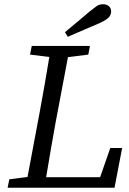

<svg xmlns="http://www.w3.org/2000/svg" viewBox="-20 -887 608 907"><path d="M122 -629 130 -670H405L397 -629L301 -617L243 -310Q231 -246 220 -180.5Q209 -115 198 -50H453L501 -188H557L521 0H16L24 -40L110 -51L168 -360Q192 -489 213 -618ZM287 -735Q316 -759 344 -782.5Q372 -806 400 -830Q425 -850 437 -858.5Q449 -867 468 -867Q483 -867 494 -858Q505 -849 505 -833Q505 -820 496 -807.5Q487 -795 451 -778Q414 -762 376 -746Q338 -730 300 -713Z"/></svg>

Font: Source Serif Pro
Style: Italic
Weight: 400
Italic angle: -12°
Designer: Frank Grießhammer
Foundry: Adobe Systems Incorporated
Version: Version 3.001;hotconv 1.0.111;makeotfexe 2.5.65597